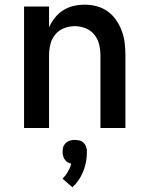

<svg xmlns="http://www.w3.org/2000/svg" viewBox="-20 -548 640 822"><path d="M83 0V-520H190V-431Q200 -453 215 -472Q230 -491 250.5 -504Q271 -517 295 -522.5Q319 -528 343 -528Q369 -528 395 -521Q421 -514 442 -498.5Q463 -483 478 -461Q493 -439 502 -414Q511 -389 514 -362.5Q517 -336 517 -310V0H410V-310Q410 -334 404.5 -357.5Q399 -381 384 -399.5Q369 -418 346.5 -427Q324 -436 300 -436Q276 -436 253.5 -427Q231 -418 216 -399.5Q201 -381 195.5 -357.5Q190 -334 190 -310V0ZM290 254 248 217Q252 213 255 209Q258 205 261.5 201Q265 197 267.5 192.5Q270 188 272.5 183.5Q275 179 278 173Q281 167 282 164V162L285 153L275 149Q272 148 269 146.5Q266 145 264 142.5Q262 140 259.5 137.5Q257 135 255.5 132.5Q254 130 253 127.5Q252 125 251 121.5Q250 118 249 114Q248 110 248 108V103Q248 98 248.5 93.5Q249 89 250 84Q251 79 253.5 75Q256 71 259 67Q262 63 266 60.5Q270 58 274 56Q278 54 284.5 52.5Q291 51 293 51H300Q304 51 307.5 51.5Q311 52 315 52.5Q319 53 322.5 54Q326 55 329.5 57Q333 59 336 61.5Q339 64 341.5 67Q344 70 345.5 73Q347 76 348.5 80Q350 84 351 88.5Q352 93 352 95V103Q352 111 351.5 118.5Q351 126 350 133.5Q349 141 347.5 148.5Q346 156 344 163Q342 170 339.5 177.5Q337 185 333.5 192Q330 199 327 205.5Q324 212 319.5 218.5Q315 225 309 233Q303 241 301 243L297 246Z"/></svg>

Font: Iosevka Aile Semibold
Style: Regular
Weight: 600
Designer: Belleve Invis
Foundry: Belleve Invis
Version: Version 31.1.0; ttfautohint (v1.8.4)